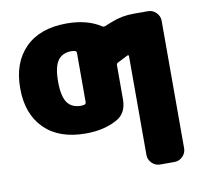

<svg xmlns="http://www.w3.org/2000/svg" viewBox="-82 -619 985 928"><g transform="rotate(-10 410.5 -155.0)"><path d="M328 -140V-380Q328 -390 319 -392Q309 -394 303 -394Q258 -394 236 -363Q214 -332 214 -260Q214 -188 236 -157Q258 -126 303 -126Q309 -126 319 -128Q328 -130 328 -140ZM701 -520Q724 -520 741 -503Q758 -486 758 -463V163Q758 186 741 203Q724 220 701 220H630Q607 220 590 203Q573 186 573 163V-321Q573 -330 565 -326L516 -301Q508 -298 508 -289V-122Q508 -57 463 -29Q398 10 303 10Q172 10 100 -62Q28 -134 28 -260Q28 -386 100 -458Q172 -530 303 -530Q404 -530 471 -486Q477 -482 485 -485L520 -499Q572 -520 630 -520Z"/></g></svg>

Font: Rounded Mplus 1c Black
Style: Regular
Weight: 900
Version: Version 1.059.20150529